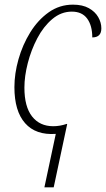

<svg xmlns="http://www.w3.org/2000/svg" viewBox="-20 -566 456 826"><path d="M220 10Q134 16 88 -36Q42 -88 42 -191Q42 -249 59.5 -311Q77 -373 110 -426.5Q143 -480 189.5 -513Q236 -546 294 -546Q335 -546 362 -531Q389 -516 402.5 -492.5Q416 -469 416 -444Q416 -405 377 -405Q377 -456 355 -486Q333 -516 289 -516Q243 -516 205 -484Q167 -452 140.5 -401.5Q114 -351 99.5 -294.5Q85 -238 85 -189Q85 -107 118 -65Q151 -23 209 -23Q238 -23 267 -33L269 -32L211 240H171Z"/></svg>

Font: Noto Serif SemiCondensed ExtraLight
Style: Italic
Weight: 200
Width: 4
Italic angle: -12°
Designer: Monotype Design Team
Foundry: Monotype Imaging Inc.
Version: Version 2.013